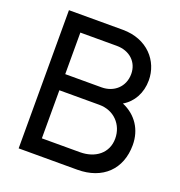

<svg xmlns="http://www.w3.org/2000/svg" viewBox="-130 -830 879 940"><g transform="rotate(20 309.5 -360.0)"><path d="M70 0H375.5C507.5 0 589.5 -80 589.5 -206C589.5 -286 547.5 -350 474.5 -381C524.5 -410 555 -464.5 555 -530.5C555 -630.5 479.5 -720 350.5 -720H70ZM160 -85V-335.5H368.5C445 -335.5 498 -279 498 -206.5C498 -130.5 438 -85 358.5 -85ZM160 -419.5V-636H349.5C417 -636 463.5 -592.5 463.5 -530.5C463.5 -463 413 -419.5 349.5 -419.5Z"/></g></svg>

Font: Eudonet Medium
Style: Regular
Weight: 500
Designer: Mikhail Sharanda
Foundry: Mikhail Sharanda
Version: Version 4.503;Glyphs 3.1.2 (3151)